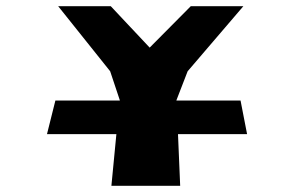

<svg xmlns="http://www.w3.org/2000/svg" viewBox="-20 -597 950 617"><path d="M131 -166H354L338 0H559L552 -166H774L753 -274H547V-275L583 -368L762 -577H593L461 -444L336 -577H167L334 -368L365 -275V-274H158Z"/></svg>

Font: Hussar Milosc
Style: Bold
Weight: 700
Foundry: Cannot Into Space Fonts
Version: Version 1.02